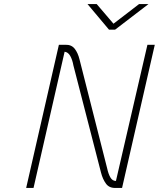

<svg xmlns="http://www.w3.org/2000/svg" viewBox="-20 -919 777 939"><path d="M543 -774H513L408 -899H453L535 -803L660 -899H706ZM268 -700H300Q329 -701 345 -681Q361 -661 369 -628L504 -96Q510 -68 520 -51Q530 -34 547 -34L701 -700H737L577 0H548Q515 2 498.5 -20.5Q482 -43 474 -75L339 -599Q334 -627 323.5 -645.5Q313 -664 296 -666L144 0H108Z"/></svg>

Font: Panefresco 1wt
Style: Italic
Weight: 250
Version: Version 1.000